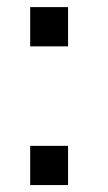

<svg xmlns="http://www.w3.org/2000/svg" viewBox="-20 -521 304 540"><path d="M171.4 -390.6V-501H64.9V-390.6ZM171.4 -0.5V-110.8H64.9V-0.5Z"/></svg>

Font: Ride
Style: Regular
Weight: 400
Version: Version 3.000